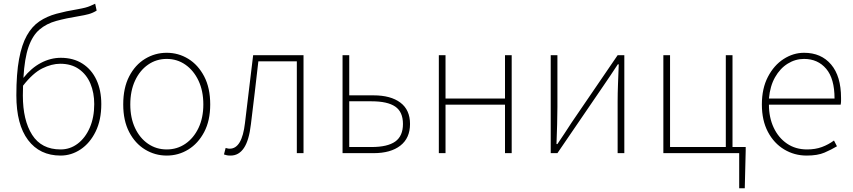

<svg xmlns="http://www.w3.org/2000/svg" viewBox="-20 -824 4587 1033"><path d="M306 13Q194 13 131 -70.5Q68 -154 68 -311Q68 -428 82.5 -506Q97 -584 124.5 -633Q152 -682 192 -709Q232 -736 283.5 -750Q335 -764 396 -774Q424 -779 439 -783Q454 -787 465.5 -792Q477 -797 492 -804L500 -767Q479 -754 457 -748Q435 -742 404 -737Q336 -726 283 -711.5Q230 -697 192.5 -665Q155 -633 133.5 -571.5Q112 -510 106 -405Q148 -458 200 -485.5Q252 -513 307 -513Q375 -513 424 -481.5Q473 -450 499 -394Q525 -338 525 -264Q525 -178 494.5 -116Q464 -54 414 -20.5Q364 13 306 13ZM104 -363 103 -310Q103 -177 153 -98.5Q203 -20 306 -20Q357 -20 398 -51Q439 -82 463 -137Q487 -192 487 -264Q487 -325 466.5 -374Q446 -423 405 -452Q364 -481 304 -481Q258 -481 207.5 -456Q157 -431 104 -363Z M877 13Q814 13 760.5 -19.5Q707 -52 675 -113.5Q643 -175 643 -262Q643 -351 675 -413Q707 -475 760.5 -507.5Q814 -540 877 -540Q940 -540 993 -507.5Q1046 -475 1078.5 -413Q1111 -351 1111 -262Q1111 -175 1078.5 -113.5Q1046 -52 993 -19.5Q940 13 877 13ZM877 -20Q933 -20 977.5 -50.5Q1022 -81 1048 -135.5Q1074 -190 1074 -262Q1074 -335 1048 -390Q1022 -445 977.5 -476Q933 -507 877 -507Q821 -507 776.5 -476Q732 -445 706.5 -390Q681 -335 681 -262Q681 -190 706.5 -135.5Q732 -81 776.5 -50.5Q821 -20 877 -20Z M1221 13Q1209 13 1201 11.5Q1193 10 1185 7L1194 -28Q1199 -27 1204 -25.5Q1209 -24 1216 -24Q1282 -24 1298 -162Q1309 -254 1320 -345Q1331 -436 1342 -527H1613V0H1577V-494H1370Q1360 -409 1350.5 -325.5Q1341 -242 1330 -156Q1320 -69 1292.5 -28Q1265 13 1221 13Z M1823 0V-527H1859V-311H1990Q2082 -311 2134 -272Q2186 -233 2186 -157Q2186 -81 2134 -40.5Q2082 0 1990 0ZM1859 -33H1979Q2065 -33 2106.5 -62.5Q2148 -92 2148 -157Q2148 -222 2106.5 -250.5Q2065 -279 1979 -279H1859Z M2341 0V-527H2377V-294H2697V-527H2733V0H2697V-261H2377V0Z M2943 0V-527H2979V-249Q2979 -206 2977.5 -154Q2976 -102 2974 -49H2979Q2996 -74 3017.5 -106.5Q3039 -139 3055 -164L3303 -527H3339V0H3303V-277Q3303 -321 3305 -373Q3307 -425 3309 -478H3304Q3288 -453 3266 -420.5Q3244 -388 3227 -363L2979 0Z M3957 189V0H3549V-527H3585V-33H3885V-527H3921V-33H3992V-13L3987 189Z M4320 13Q4254 13 4199 -20Q4144 -53 4111.5 -114.5Q4079 -176 4079 -262Q4079 -348 4111.5 -410.5Q4144 -473 4196 -506.5Q4248 -540 4306 -540Q4398 -540 4451.5 -477Q4505 -414 4505 -297Q4505 -289 4505 -280.5Q4505 -272 4503 -261H4117Q4117 -192 4142.5 -137.5Q4168 -83 4214 -51.5Q4260 -20 4322 -20Q4367 -20 4402 -33Q4437 -46 4467 -68L4483 -37Q4453 -19 4416 -3Q4379 13 4320 13ZM4117 -294H4470Q4470 -401 4425 -454Q4380 -507 4306 -507Q4259 -507 4218 -481.5Q4177 -456 4150 -408.5Q4123 -361 4117 -294Z"/></svg>

Font: Source Han Sans SC ExtraLight
Style: Regular
Weight: 250
Designer: Ryoko NISHIZUKA 西塚涼子 (kana, bopomofo & ideographs); Paul D. Hunt (Latin, Greek & Cyrillic); Sandoll Communications 산돌커뮤니
Foundry: Adobe
Version: Version 2.004;hotconv 1.0.118;makeotfexe 2.5.65603